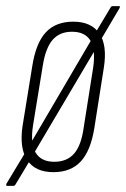

<svg xmlns="http://www.w3.org/2000/svg" viewBox="-38 -558 412 629"><path d="M-14 51Q-17 51 -17.5 49.5Q-18 48 -17 44L50 -67L58 -81L265 -434L272 -446L324 -533Q327 -538 331 -538H351Q354 -538 354.5 -537Q355 -536 354 -532L289 -422L279 -404L72 -54L64 -39L13 46Q10 51 6 51ZM137 6Q78 6 51.5 -33Q25 -72 36 -146L68 -343Q80 -418 112.5 -452.5Q145 -487 202 -487Q261 -487 287.5 -448.5Q314 -410 302 -335L271 -138Q259 -64 226.5 -29Q194 6 137 6ZM140 -28Q181 -28 204.5 -54.5Q228 -81 236 -139L267 -335Q276 -395 258.5 -424.5Q241 -454 198 -454Q157 -454 134 -427Q111 -400 102 -342L70 -146Q61 -87 79 -57.5Q97 -28 140 -28Z"/></svg>

Font: Sofia Sans Extra Condensed ExtraLight
Style: Italic
Weight: 250
Italic angle: -9°
Version: Version 4.100